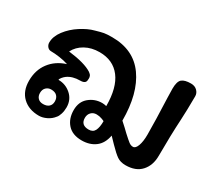

<svg xmlns="http://www.w3.org/2000/svg" viewBox="-90 -651 968 849"><g transform="rotate(30 393.5 -226.5)"><path d="M71 -269Q60 -269 52.5 -278Q45 -287 45 -299Q45 -330 68.5 -361Q92 -392 127 -414.5Q162 -437 193 -445Q220 -453 234 -455.5Q248 -458 275 -458Q385 -458 441.5 -378.5Q498 -299 498 -161Q524 -138 541 -121Q565 -99 575 -91.5Q585 -84 596 -84Q609 -84 617 -106Q625 -128 625 -163Q625 -230 620 -350L619 -394Q619 -431 633 -443Q647 -455 679 -455Q699 -455 711 -443Q723 -431 723 -415Q723 -378 722 -348Q721 -318 720 -296Q715 -208 715 -107Q715 -58 687.5 -27.5Q660 3 608 3Q582 3 564.5 -9Q547 -21 518 -51L490 -80Q482 -37 454 -16Q426 5 385 5Q338 5 313 -22.5Q288 -50 288 -94Q288 -137 316.5 -160.5Q345 -184 382 -184Q392 -184 404 -181Q404 -275 366.5 -324Q329 -373 260 -373Q219 -373 187.5 -355.5Q156 -338 141 -308Q225 -298 262 -274Q272 -267 274.5 -260Q277 -253 276.5 -248Q276 -243 276 -241Q276 -221 248 -221Q209 -221 184 -203Q177 -198 170 -189.5Q163 -181 163 -176Q200 -176 227.5 -151.5Q255 -127 255 -88Q255 -70 250 -54Q245 -38 238 -31Q225 -14 205 -4.5Q185 5 167 5Q115 5 83.5 -25Q52 -55 52 -108Q52 -162 81 -200.5Q110 -239 161 -255Q140 -262 115 -265.5Q90 -269 71 -269ZM427 -117Q427 -118 413.5 -123Q400 -128 386 -128Q369 -128 358.5 -117Q348 -106 348 -89Q348 -52 388 -52Q410 -52 418.5 -69Q427 -86 427 -117ZM121 -85Q121 -69 130.5 -59Q140 -49 157 -49Q176 -49 186.5 -58.5Q197 -68 197 -85Q197 -102 187 -112.5Q177 -123 157 -123Q142 -123 131.5 -113Q121 -103 121 -85Z"/></g></svg>

Font: Itim
Style: Regular
Weight: 400
Designer: Suppakit Chalermlarp
Version: Version 1.002g